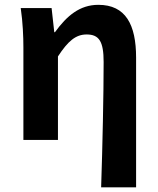

<svg xmlns="http://www.w3.org/2000/svg" viewBox="-20 -594 671 815"><path d="M409.3 201.1H557.7V-349.1C557.7 -489.8 513.3 -573.5 397.5 -573.5C318.8 -573.5 263.8 -527.2 213.2 -457.2H210.4L199 -559.8H68C76.9 -499 79.3 -437.2 79.3 -392.9V0H226V-354.4C268.9 -420.2 301.8 -447.7 347.7 -447.7C400.8 -447.7 419.9 -418 419.9 -330.9C419.9 -193.1 415.2 24.1 409.3 201.1Z"/></svg>

Font: Source Han Sans JP VF
Style: Regular
Weight: 250
Designer: Ryoko NISHIZUKA 西塚涼子 (kana, bopomofo & ideographs); Paul D. Hunt (Latin, Greek & Cyrillic); Sandoll Communications 산돌커뮤니
Foundry: Adobe
Version: Version 2.004;hotconv 1.0.118;makeotfexe 2.5.65603